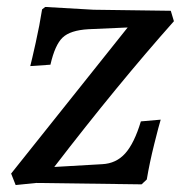

<svg xmlns="http://www.w3.org/2000/svg" viewBox="-20 -528 520 552"><path d="M84 -2 25 4 12 -29 347 -449 234 -444Q182 -441 160 -420Q138 -399 125 -342L67 -338Q71 -353 82.5 -404.5Q94 -456 101 -501L110 -508L249 -500L471 -497L480 -467Q319 -286 136 -48L274 -56Q314 -58 340 -87Q366 -116 385 -179L442 -184Q437 -168 423.5 -114Q410 -60 402 -12L387 2Z"/></svg>

Font: Alegreya SC Medium
Style: Italic
Weight: 500
Italic angle: -7°
Designer: Juan Pablo del Peral
Foundry: Huerta Tipografica
Version: Version 2.007; ttfautohint (v1.6)